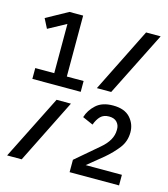

<svg xmlns="http://www.w3.org/2000/svg" viewBox="-103 -758 734 840"><g transform="rotate(15 264.0 -338.5)"><path d="M290 -56 393 -144Q442 -185 442 -231V-236Q442 -254 430 -267Q418 -280 394 -280Q370 -280 356 -266Q342 -252 333 -227L285 -248Q295 -281 322.5 -306Q350 -331 399 -331Q451 -331 476.5 -303Q502 -275 502 -237Q502 -196 478 -165Q454 -134 421 -106L350 -48H514V0H290ZM455 -677H521L375 -386H310ZM153 -291H218L73 0H7ZM27 -401H113V-624L32 -580L10 -623L108 -677H170V-401H246V-352H27Z"/></g></svg>

Font: PlemolJP
Style: Regular
Weight: 400
Monospace: yes
Version: v2.0.4; ttfautohint (v1.8.4.7-5d5b-dirty) -l 6 -r 45 -G 200 